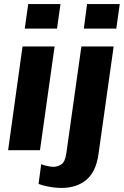

<svg xmlns="http://www.w3.org/2000/svg" viewBox="-20 -740 611 946"><path d="M20 0 91 -511H249L177 0ZM102 -599 119 -720H278L261 -599ZM282 186Q266 186 245 183.5Q224 181 204 176.5Q184 172 170 166L183 69Q194 74 213 78Q232 82 243 82Q263 82 282 70Q301 58 307 14L381 -511H540L465 21Q453 106 405.5 146Q358 186 282 186ZM393 -599 409 -720H570L553 -599Z"/></svg>

Font: Chivo Medium
Style: Bold Italic
Weight: 700
Italic angle: -8.05°
Version: Version 2.002